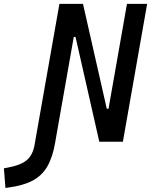

<svg xmlns="http://www.w3.org/2000/svg" viewBox="-150 -713 761 966"><path d="M349.6 0 230 -527.3H221.2L128.9 -3.9L127.9 2.9Q115.2 77.1 88.4 123.8Q61.5 170.4 14.2 195.6Q-33.2 220.7 -107.4 230.5L-122.6 232.4L-130.4 133.8L-109.4 129.9Q-45.9 118.2 -15.6 93Q14.6 67.9 23.9 16.1L28.8 -12.2L148.9 -693.4H267.6L387.2 -166H396L488.8 -693.4H590.3L468.3 0Z"/></svg>

Font: Cascadia Mono PL
Style: Italic
Weight: 400
Italic angle: -10°
Monospace: yes
Designer: Aaron Bell
Foundry: Saja Typeworks
Version: Version 2404.023; ttfautohint (v1.8.4)